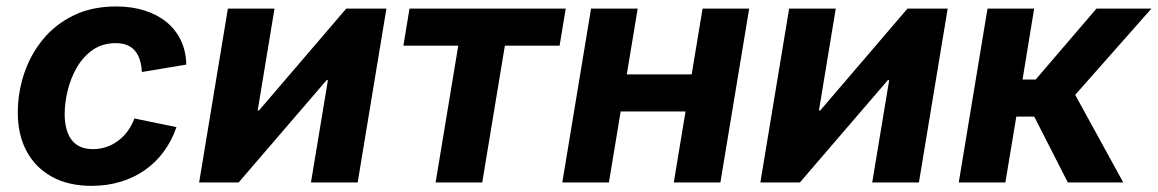

<svg xmlns="http://www.w3.org/2000/svg" viewBox="-20 -573 3636 603"><path d="M267.6 10.7Q195.1 10.7 143.2 -17.8Q91.4 -46.4 63.6 -98Q35.9 -149.6 35.9 -218.8Q35.9 -281.9 55.7 -341.6Q75.6 -401.3 114.6 -449Q153.6 -496.7 211.4 -524.7Q269.1 -552.7 344.8 -552.7Q394 -552.7 434.1 -540Q474.2 -527.3 503.3 -503.4Q532.3 -479.6 548.2 -445.8Q564.2 -412.1 565 -370.1L425.6 -346.9Q424.5 -368.1 419.2 -384.8Q414 -401.5 404.1 -413.3Q394.2 -425.1 379.2 -431.3Q364.2 -437.5 343.4 -437.5Q302 -437.5 271.7 -416.5Q241.4 -395.6 221.7 -361.8Q202.1 -327.9 192.6 -289.1Q183.1 -250.2 183.1 -214.2Q183.1 -181.6 192.3 -156.7Q201.6 -131.8 221.4 -118.2Q241.2 -104.6 272.2 -104.6Q293.9 -104.6 313.9 -111.4Q333.9 -118.1 350.8 -130.7Q367.8 -143.3 380.9 -161.2Q394 -179.1 402 -201L534.2 -173.8Q519.4 -130.8 494.3 -96.8Q469.2 -62.8 434.9 -38.8Q400.7 -14.8 358.5 -2.1Q316.3 10.7 267.6 10.7Z M1103.3 0H956.6L1009.9 -321.3H1005.7L729.5 0H605.4L695.7 -545.9H842.1L789.3 -226H793.3L1067.4 -545.9H1193.6Z M1348.1 0 1419.2 -429.5H1246.9L1266.1 -545.9H1756.7L1737.5 -429.5H1565.6L1494.5 0Z M2192.8 -339.3 2173.6 -222.9H1888.3L1907.5 -339.3ZM1982.7 -545.9 1892.4 0H1746L1836.3 -545.9ZM2332.9 -545.9 2242.5 0H2096.1L2186.5 -545.9Z M2866 0H2719.3L2772.6 -321.3H2768.4L2492.1 0H2368L2458.4 -545.9H2604.8L2552 -226H2556L2830 -545.9H2956.3Z M2991.1 0 3081.4 -545.9H3227.9L3191.4 -323.3H3232.7L3423.6 -545.9H3596.1L3356.8 -275.1L3507.7 0H3333.6L3228.1 -206.9H3171.9L3137.5 0Z"/></svg>

Font: Inter
Style: Italic
Weight: 400
Italic angle: -9.3988°
Designer: Rasmus Andersson
Foundry: rsms
Version: Version 4.001;git-66647c0bb